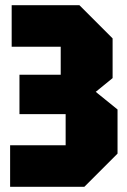

<svg xmlns="http://www.w3.org/2000/svg" viewBox="-20 -720 491 740"><path d="M305 0H19V-160H233V-280H55V-432H214V-540H25V-700H286L414 -572V-419L349 -366L433 -298V-128Z"/></svg>

Font: Tektur Condensed ExtraBold
Style: Regular
Weight: 800
Width: 3
Designer: Adam Jagosz
Foundry: Adam Jagosz
Version: Version 1.005;gftools[0.9.30]